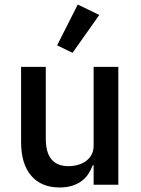

<svg xmlns="http://www.w3.org/2000/svg" viewBox="-20 -815 620 847"><path d="M393 -86H389Q382 -67 370.5 -49Q359 -31 341.5 -17.5Q324 -4 299.5 4Q275 12 243 12Q162 12 117.5 -40Q73 -92 73 -189V-520H182V-203Q182 -82 282 -82Q303 -82 323 -87.5Q343 -93 358.5 -104Q374 -115 383.5 -132Q393 -149 393 -172V-520H502V0H393ZM300 -582 232 -615 323 -795 418 -749Z"/></svg>

Font: IBM Plex Sans Arabic Medm
Style: Regular
Weight: 500
Designer: Mike Abbink, Paul van der Laan, Pieter van Rosmalen, Wael Morcos, Khajak Apelian
Foundry: Bold Monday
Version: Version 1.005